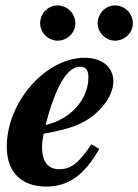

<svg xmlns="http://www.w3.org/2000/svg" viewBox="-20 -675 510 708"><path d="M317 -143C271 -74 242 -51 199 -51C157 -51 135 -79 135 -133C135 -149 137 -162 141 -182C238 -199 286 -217 329 -253C369 -287 398 -332 398 -375C398 -426 358 -462 293 -462C148 -462 5 -299 5 -134C5 -35 64 13 151 13C228 13 290 -26 346 -126ZM306 -390C306 -307 238 -234 148 -214C184 -353 227 -429 275 -429C299 -429 306 -413 306 -390ZM470 -589C470 -625 440 -655 404 -655C369 -655 340 -625 340 -589C340 -555 370 -525 404 -525C440 -525 470 -554 470 -589ZM258 -589C258 -625 228 -655 192 -655C157 -655 128 -625 128 -589C128 -555 158 -525 192 -525C228 -525 258 -554 258 -589Z"/></svg>

Font: XITS
Style: Bold Italic
Weight: 700
Italic angle: -16.33°
Designer: MicroPress Inc., with final additions and corrections provided by Coen Hoffman, Elsevier (retired)
Version: Version 1.105